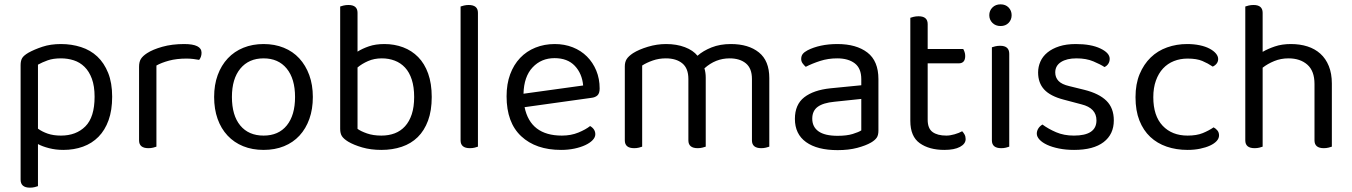

<svg xmlns="http://www.w3.org/2000/svg" viewBox="-20 -678 6234 885"><path d="M272 13Q237 13 206 5Q175 -3 155 -14V180Q150 182 140 184.5Q130 187 118 187Q75 187 75 150V-378Q75 -398 82 -410Q89 -422 111 -435Q138 -450 175.5 -462.5Q213 -475 261 -475Q310 -475 353.5 -461Q397 -447 428.5 -417.5Q460 -388 478.5 -342Q497 -296 497 -232Q497 -170 480.5 -124Q464 -78 434 -47.5Q404 -17 362.5 -2Q321 13 272 13ZM261 -53Q331 -53 373.5 -95.5Q416 -138 416 -232Q416 -281 403.5 -315Q391 -349 369.5 -370Q348 -391 320 -400Q292 -409 261 -409Q225 -409 200 -400Q175 -391 155 -380V-85Q174 -71 200 -62Q226 -53 261 -53Z M701 -2Q696 0 686 2.5Q676 5 664 5Q621 5 621 -31V-370Q621 -393 629.5 -406.5Q638 -420 658 -433Q684 -450 728.5 -462.5Q773 -475 829 -475Q909 -475 909 -435Q909 -425 906 -416.5Q903 -408 898 -402Q888 -404 872 -406Q856 -408 840 -408Q794 -408 759 -398.5Q724 -389 701 -376Z M1422 -231Q1422 -175 1406 -130Q1390 -85 1360.5 -53Q1331 -21 1289 -4Q1247 13 1195 13Q1143 13 1101 -4Q1059 -21 1029 -53Q999 -85 983 -130Q967 -175 967 -231Q967 -287 983.5 -332Q1000 -377 1030 -409Q1060 -441 1102 -458Q1144 -475 1195 -475Q1246 -475 1288 -458Q1330 -441 1359.5 -409Q1389 -377 1405.5 -332Q1422 -287 1422 -231ZM1195 -409Q1127 -409 1088 -362Q1049 -315 1049 -231Q1049 -146 1087.5 -99.5Q1126 -53 1195 -53Q1264 -53 1302 -100Q1340 -147 1340 -231Q1340 -315 1301.5 -362Q1263 -409 1195 -409Z M1752 -475Q1798 -475 1838 -460Q1878 -445 1907.5 -415Q1937 -385 1953.5 -339Q1970 -293 1970 -231Q1970 -168 1953 -122Q1936 -76 1905.5 -46Q1875 -16 1832 -1.5Q1789 13 1738 13Q1689 13 1649.5 1.5Q1610 -10 1585 -25Q1564 -38 1556 -50.5Q1548 -63 1548 -84V-648Q1553 -650 1563.5 -652.5Q1574 -655 1586 -655Q1628 -655 1628 -619V-440Q1650 -454 1680.5 -464.5Q1711 -475 1752 -475ZM1740 -409Q1705 -409 1676.5 -396.5Q1648 -384 1628 -367V-84Q1643 -73 1671.5 -63Q1700 -53 1738 -53Q1772 -53 1799.5 -63.5Q1827 -74 1847 -96Q1867 -118 1878 -151.5Q1889 -185 1889 -231Q1889 -277 1878 -311Q1867 -345 1847 -366.5Q1827 -388 1799.5 -398.5Q1772 -409 1740 -409Z M2183 -2Q2178 0 2168 2.5Q2158 5 2146 5Q2103 5 2103 -31V-648Q2108 -650 2118.5 -652.5Q2129 -655 2140 -655Q2183 -655 2183 -619V-2Z M2398 -184Q2425 -53 2570 -53Q2612 -53 2646 -67Q2680 -81 2700 -97Q2724 -83 2724 -59Q2724 -45 2711.5 -32Q2699 -19 2677.5 -9Q2656 1 2627.5 7Q2599 13 2566 13Q2450 13 2382.5 -50Q2315 -113 2315 -234Q2315 -291 2331.5 -335.5Q2348 -380 2377.5 -411Q2407 -442 2448 -458.5Q2489 -475 2537 -475Q2582 -475 2620 -460Q2658 -445 2685.5 -417.5Q2713 -390 2728.5 -352.5Q2744 -315 2744 -270Q2744 -248 2734 -238.5Q2724 -229 2706 -227ZM2536 -410Q2475 -410 2435 -367.5Q2395 -325 2393 -246L2668 -284Q2663 -339 2629.5 -374.5Q2596 -410 2536 -410Z M3446 -314Q3446 -363 3418 -386Q3390 -409 3343 -409Q3278 -409 3227 -363Q3233 -343 3233 -320V-2Q3228 0 3217.5 2.5Q3207 5 3196 5Q3153 5 3153 -31V-314Q3153 -363 3125 -386Q3097 -409 3049 -409Q3017 -409 2988.5 -399Q2960 -389 2940 -376V-2Q2935 0 2925 2.5Q2915 5 2903 5Q2860 5 2860 -31V-372Q2860 -392 2868.5 -405.5Q2877 -419 2898 -433Q2925 -450 2966.5 -462.5Q3008 -475 3050 -475Q3099 -475 3137 -460.5Q3175 -446 3195 -421Q3221 -444 3260 -459.5Q3299 -475 3349 -475Q3430 -475 3478 -436.5Q3526 -398 3526 -318V-2Q3521 0 3510.5 2.5Q3500 5 3489 5Q3446 5 3446 -31V-314Z M3841 -52Q3883 -52 3910.5 -60.5Q3938 -69 3950 -77V-222L3826 -209Q3774 -204 3749 -185.5Q3724 -167 3724 -131Q3724 -93 3753 -72.5Q3782 -52 3841 -52ZM3840 -475Q3927 -475 3978 -436Q4029 -397 4029 -313V-76Q4029 -54 4020.5 -42.5Q4012 -31 3995 -21Q3971 -7 3931.5 3.5Q3892 14 3841 14Q3747 14 3695.5 -23Q3644 -60 3644 -130Q3644 -196 3687 -229.5Q3730 -263 3808 -271L3950 -285V-313Q3950 -363 3920 -386Q3890 -409 3839 -409Q3797 -409 3760 -397Q3723 -385 3694 -370Q3686 -377 3679.5 -386Q3673 -395 3673 -406Q3673 -420 3680 -429Q3687 -438 3702 -446Q3729 -460 3764 -467.5Q3799 -475 3840 -475Z M4333 13Q4263 13 4219.5 -18Q4176 -49 4176 -121V-596Q4181 -598 4191.5 -600.5Q4202 -603 4214 -603Q4256 -603 4256 -567V-452H4420Q4423 -447 4426 -438.5Q4429 -430 4429 -420Q4429 -386 4399 -386H4256V-126Q4256 -86 4278.5 -69.5Q4301 -53 4342 -53Q4359 -53 4380 -59Q4401 -65 4415 -73Q4421 -67 4426 -58Q4431 -49 4431 -37Q4431 -15 4405 -1Q4379 13 4333 13Z M4632 -2Q4627 0 4617 2.5Q4607 5 4595 5Q4552 5 4552 -31V-460Q4557 -462 4567.5 -464.5Q4578 -467 4590 -467Q4632 -467 4632 -430ZM4540 -608Q4540 -629 4554.5 -643.5Q4569 -658 4592 -658Q4615 -658 4629 -643.5Q4643 -629 4643 -608Q4643 -587 4629 -572.5Q4615 -558 4592 -558Q4569 -558 4554.5 -572.5Q4540 -587 4540 -608Z M5114 -123Q5114 -59 5067 -23Q5020 13 4931 13Q4893 13 4861 6.5Q4829 0 4806.5 -10.5Q4784 -21 4771.5 -34.5Q4759 -48 4759 -62Q4759 -74 4765.5 -85Q4772 -96 4785 -104Q4812 -84 4848 -68.5Q4884 -53 4930 -53Q5034 -53 5034 -123Q5034 -180 4965 -197L4882 -219Q4821 -235 4793 -265.5Q4765 -296 4765 -344Q4765 -370 4775.5 -394Q4786 -418 4808 -436Q4830 -454 4862.5 -464.5Q4895 -475 4939 -475Q5009 -475 5052 -454.5Q5095 -434 5095 -407Q5095 -394 5088.5 -384Q5082 -374 5071 -369Q5053 -381 5020 -395Q4987 -409 4942 -409Q4897 -409 4870.5 -392Q4844 -375 4844 -344Q4844 -321 4859 -305Q4874 -289 4909 -281L4978 -264Q5046 -247 5080 -213.5Q5114 -180 5114 -123Z M5454 -408Q5420 -408 5391 -396.5Q5362 -385 5341 -362.5Q5320 -340 5308 -306.5Q5296 -273 5296 -230Q5296 -144 5339 -98.5Q5382 -53 5454 -53Q5496 -53 5524 -64.5Q5552 -76 5574 -91Q5585 -85 5592 -76Q5599 -67 5599 -54Q5599 -40 5588 -28Q5577 -16 5557.5 -7Q5538 2 5511.5 7.5Q5485 13 5454 13Q5402 13 5358 -2Q5314 -17 5282 -47Q5250 -77 5232 -122.5Q5214 -168 5214 -230Q5214 -291 5233 -336.5Q5252 -382 5284 -413Q5316 -444 5359.5 -459.5Q5403 -475 5452 -475Q5483 -475 5509.5 -469.5Q5536 -464 5555 -454Q5574 -444 5584.5 -431.5Q5595 -419 5595 -406Q5595 -394 5588 -385Q5581 -376 5570 -371Q5548 -386 5522 -397Q5496 -408 5454 -408Z M5800 -2Q5795 0 5785 2.5Q5775 5 5763 5Q5720 5 5720 -31V-648Q5725 -650 5735.5 -652.5Q5746 -655 5758 -655Q5800 -655 5800 -619V-439Q5824 -453 5856.5 -464Q5889 -475 5930 -475Q5972 -475 6006.5 -464Q6041 -453 6066 -430.5Q6091 -408 6105 -373.5Q6119 -339 6119 -293V-2Q6114 0 6103.5 2.5Q6093 5 6082 5Q6039 5 6039 -31V-291Q6039 -351 6006 -380Q5973 -409 5919 -409Q5884 -409 5853.5 -396.5Q5823 -384 5800 -366V-2Z"/></svg>

Font: Baloo 2
Style: Regular
Weight: 400
Designer: Sarang Kulkarni and Ek Type
Foundry: Ek Type
Version: Version 1.640;hotconv 1.0.111;makeotfexe 2.5.65597; ttfautoh